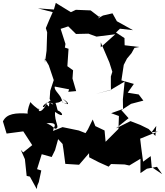

<svg xmlns="http://www.w3.org/2000/svg" viewBox="-45 -937 1127 1311"><path d="M970 -56 913 -84 846 -110 746 -60 833 -130 784 -185 850 -228 934 -250 902 -292 827 -304 869 -364 784 -388 800 -494 822 -537 853 -574 873 -610 906 -616 806 -628 805 -677 747 -715 774 -741 863 -731 753 -792 723 -846 658 -831 622 -810 641 -828 630 -823 574 -866 473 -870 439 -854 336 -917 323 -872 214 -880 315 -854 291 -800 268 -745 277 -716 273 -591 262 -509 261 -537 288 -491 322 -390 298 -317 294 -261 319 -221C264 -268 314 -169 269 -233C270 -195 215 -197 279 -239C250 -177 216 -161 219 -197C239 -176 197 -200 162 -240C146 -199 134 -150 153 -161C60 -168 0 -161 -25 -108L0 -25L114 -40L175 54L113 104L97 86L125 150L137 264L159 269L206 354L210 329L220 306L237 227L208 218L240 116L308 135L331 88L352 13L383 47V51L388 82L401 182L495 188L563 109L564 137L630 171L697 201L713 183L806 186L838 193L914 147V245L958 215L1027 202L1062 252L991 204L984 129L932 167L919 69L912 10L1033 -39L990 -34L1022 -77L1016 -9ZM421 -310 475 -315 450 -401 454 -457 415 -485 423 -604 398 -612 402 -637 369 -740 421 -757 474 -705 559 -707 614 -687 742 -703 643 -614V-648L702 -510L722 -447L712 -415V-346L713 -323L608 -295L712 -324L806 -380L794 -259L795 -193L714 -164L767 -145L764 -57L676 31L669 -46L606 -76L588 -121L555 -53L539 -28L493 -46L382 -69L317 -43L324 -73C349 0 350 -68 272 -95C370 -106 307 -57 331 -58C370 -61 325 -103 331 -173C398 -124 386 -170 349 -183C337 -216 335 -288 280 -236C372 -226 387 -251 361 -264C394 -214 461 -213 382 -264C435 -218 409 -227 380 -240C377 -289 321 -316 329 -346L427 -327Z"/></svg>

Font: Hussar Lance
Style: Regular
Weight: 700
Foundry: Cannot Into Space Fonts, PlusOne Fonts
Version: Version 2.27